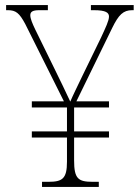

<svg xmlns="http://www.w3.org/2000/svg" viewBox="-20 -734 549 754"><path d="M145 0H368V-20H344C287 -20 271 -32 271 -104V-194H408V-218H271V-312H408V-336H280L421 -625C446 -676 464 -694 499 -694H505V-714H337V-694H349C396 -694 408 -684 408 -669C408 -653 395 -626 377 -587L304 -437C285 -397 266 -359 256 -335C238 -374 215 -421 194 -464L118 -619C107 -642 99 -661 99 -674C99 -687 107 -694 134 -694H168V-714H4V-694H11C42 -694 56 -683 79 -640L231 -336H105V-312H243V-218H105V-194H243V-99C243 -32 225 -20 170 -20H145Z"/></svg>

Font: Noto Serif Myanmar SemiCondensed Thin
Style: Regular
Weight: 100
Width: 4
Designer: Ben Mitchell and the Monotype Design Team
Foundry: Monotype Imaging Inc.
Version: Version 2.106